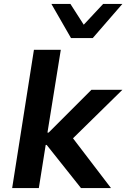

<svg xmlns="http://www.w3.org/2000/svg" viewBox="-20 -959 644 979"><path d="M42 0 153 -705H290L222 -283H228L446 -501H604L331 -233L333 -279L546 0H393L218 -220H213L178 0ZM342 -765 242 -939H339L407 -833L506 -939H604L453 -765Z"/></svg>

Font: Nunito Sans 7pt
Style: Bold Italic
Weight: 700
Italic angle: -9°
Version: Version 3.101;gftools[0.9.27]